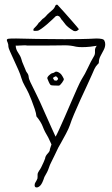

<svg xmlns="http://www.w3.org/2000/svg" viewBox="-20 -622 492 843"><path d="M141 201Q132 201 132 191Q132 184 136 178Q140 172 143 165Q145 163 145 154.5Q145 146 145 145Q145 140 147 136Q149 132 152 127Q155 124 161 112.5Q167 101 172 89Q177 77 178 74Q179 63 189.5 52Q200 41 199 33L206 12Q202 4 198.5 -4Q195 -12 192 -18Q176 -44 168 -65.5Q160 -87 140 -111Q139 -124 132.5 -143.5Q126 -163 118.5 -182Q111 -201 106 -212Q98 -229 88.5 -245.5Q79 -262 74 -279Q70 -294 60.5 -315.5Q51 -337 41 -358.5Q31 -380 24 -396Q17 -412 17 -416Q17 -428 13.5 -435.5Q10 -443 10 -446Q10 -451 18 -452Q26 -453 51 -453Q87 -452 143.5 -451Q200 -450 263 -450Q298 -450 333.5 -450.5Q369 -451 403 -453Q417 -453 426.5 -451Q436 -449 438 -444Q442 -437 442 -428Q442 -415 435 -402Q428 -389 421 -375.5Q414 -362 414 -348Q414 -343 410 -341Q400 -331 394.5 -319Q389 -307 384 -295Q376 -276 362 -246.5Q348 -217 333 -184Q318 -151 305.5 -121.5Q293 -92 287 -73Q282 -58 269.5 -34.5Q257 -11 246.5 7.5Q236 26 236 26Q236 26 236 26Q236 26 236 26Q230 38 220 59.5Q210 81 205 90Q199 101 194 116.5Q189 132 175 155Q166 183 157.5 192Q149 201 141 201ZM224 -22Q228 -28 239 -52Q250 -76 264.5 -109Q279 -142 293.5 -176Q308 -210 320 -236.5Q332 -263 338 -273Q354 -298 366 -324.5Q378 -351 393 -376Q398 -384 397 -397.5Q396 -411 405 -421Q395 -419 376.5 -417Q358 -415 341 -415Q333 -415 326 -415.5Q319 -416 314 -417Q290 -423 266 -423Q251 -423 226.5 -422.5Q202 -422 175.5 -422Q149 -422 128 -422Q107 -422 99 -422Q97 -423 87 -423Q77 -423 64.5 -422Q52 -421 49 -422Q49 -406 59.5 -391Q70 -376 74 -362Q77 -350 82 -339.5Q87 -329 91 -318Q94 -308 99.5 -301.5Q105 -295 106 -284Q106 -277 113.5 -261Q121 -245 129.5 -228.5Q138 -212 141 -205Q145 -198 156 -173.5Q167 -149 180.5 -118.5Q194 -88 206 -61.5Q218 -35 224 -22ZM238 -246Q205 -246 202 -249Q197 -255 194 -262.5Q191 -270 188 -277Q186 -282 195 -291Q204 -300 211 -301Q217 -302 221 -305.5Q225 -309 234 -306Q245 -301 250.5 -293Q256 -285 260 -276Q262 -272 252.5 -259Q243 -246 238 -246ZM228 -268Q230 -268 233 -272Q236 -276 235 -277Q233 -280 231.5 -282.5Q230 -285 227 -286Q224 -288 223 -286.5Q222 -285 220 -285Q218 -284 215 -282Q212 -280 213 -278Q215 -274 218 -270Q219 -268 228 -268ZM304 -486Q290 -494 280.5 -502Q271 -510 268 -514Q266 -516 259.5 -525Q253 -534 251 -535Q249 -538 245.5 -543.5Q242 -549 240 -550Q234 -553 232 -553Q230 -553 225 -551Q221 -547 210 -536.5Q199 -526 185.5 -514.5Q172 -503 160.5 -495Q149 -487 144 -487Q136 -486 130 -486.5Q124 -487 128 -496Q134 -502 140 -508.5Q146 -515 150 -522Q155 -525 161 -532.5Q167 -540 173 -543Q181 -550 184.5 -554.5Q188 -559 195 -565Q203 -572 211 -579Q219 -586 223 -597Q225 -601 229 -601.5Q233 -602 235 -598Q246 -586 261.5 -569Q277 -552 292 -534.5Q307 -517 317 -505.5Q327 -494 326 -493Q324 -492 321 -489Q318 -486 316 -486Q311 -484 304 -486Z"/></svg>

Font: Sankofa Display
Style: Regular
Weight: 400
Designer: Batsirai Madzonga
Foundry: Batsirai Madzonga
Version: Version 1.000; ttfautohint (v1.8.4.7-5d5b)